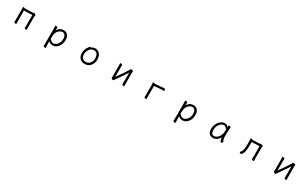

<svg xmlns="http://www.w3.org/2000/svg" viewBox="411 -2719 8178 5124"><g transform="rotate(30 4500.0 -157.0)"><path d="M625 -417 372 -407V-106Q372 -100 373 -79Q374 -58 374.5 -35Q375 -12 375 0Q375 10 356 10Q340 10 322 2.5Q304 -5 304 -18Q304 -26 304.5 -44.5Q305 -63 305.5 -81Q306 -99 306 -106V-386Q306 -415 304 -434.5Q302 -454 302 -465Q302 -473 304 -477Q307 -481 316 -481Q330 -481 348.5 -475Q367 -469 368 -468L582 -475Q605 -476 622 -481Q639 -486 655 -486Q669 -486 685 -470Q701 -454 701 -442Q701 -432 696 -422.5Q691 -413 691 -402V-107Q691 -101 691.5 -80Q692 -59 693 -36Q694 -13 694 -1Q694 9 675 9Q659 9 641 1.5Q623 -6 623 -19Q623 -27 623.5 -45.5Q624 -64 624.5 -82Q625 -100 625 -107Z M1303 -368Q1303 -399 1302 -427Q1301 -455 1300 -472Q1300 -482 1319 -482Q1336 -482 1355 -474.5Q1374 -467 1374 -454Q1374 -448 1373 -432Q1372 -416 1371.5 -398.5Q1371 -381 1370 -369Q1410 -437 1456.5 -461.5Q1503 -486 1558 -486Q1633 -486 1681 -433Q1729 -380 1729 -278Q1729 -194 1697.5 -127Q1666 -60 1612 -21.5Q1558 17 1490 17Q1455 17 1420 0Q1385 -17 1369 -38V56Q1369 87 1371.5 116Q1374 145 1374 162Q1374 172 1354 172Q1338 172 1319.5 164.5Q1301 157 1301 144Q1301 132 1302 106.5Q1303 81 1303 55ZM1368 -101Q1372 -103 1375 -103Q1386 -103 1396 -87Q1416 -59 1439 -50Q1462 -41 1487 -41Q1514 -41 1544 -56.5Q1574 -72 1601 -102Q1628 -132 1644.5 -176Q1661 -220 1661 -276Q1661 -328 1646 -361Q1631 -394 1607.5 -410Q1584 -426 1558 -426Q1516 -426 1478.5 -404Q1441 -382 1414 -343Q1387 -304 1376 -253Q1373 -237 1371 -209Q1369 -181 1368.5 -152Q1368 -123 1368 -101Z M2413 -445Q2433 -460 2461 -473Q2489 -486 2531 -486Q2588 -486 2632 -457Q2676 -428 2700.5 -374.5Q2725 -321 2725 -245Q2725 -197 2709.5 -150.5Q2694 -104 2663.5 -65.5Q2633 -27 2588.5 -4.5Q2544 18 2486 18Q2386 18 2330.5 -42.5Q2275 -103 2275 -207Q2275 -251 2289.5 -294.5Q2304 -338 2324.5 -374Q2345 -410 2365 -432Q2385 -454 2396 -454Q2406 -454 2413 -445ZM2486 -43Q2535 -43 2573.5 -69.5Q2612 -96 2635 -142Q2658 -188 2658 -245Q2658 -328 2625.5 -377Q2593 -426 2525 -426Q2485 -426 2451.5 -407Q2418 -388 2393.5 -356Q2369 -324 2355.5 -285.5Q2342 -247 2342 -208Q2342 -126 2379.5 -84.5Q2417 -43 2486 -43Z M3633 -377Q3600 -325 3559.5 -264Q3519 -203 3477 -141.5Q3435 -80 3394 -25Q3384 -12 3376.5 0.5Q3369 13 3356 13Q3337 13 3317.5 -1Q3298 -15 3298 -29V-31Q3299 -40 3300 -57Q3301 -74 3301 -86V-364Q3301 -374 3300.5 -395Q3300 -416 3299 -438Q3298 -460 3298 -471Q3298 -481 3317 -481Q3333 -481 3351 -473.5Q3369 -466 3369 -453Q3369 -445 3368.5 -428.5Q3368 -412 3367.5 -394Q3367 -376 3367 -364V-94Q3425 -170 3488.5 -264.5Q3552 -359 3613 -456Q3618 -464 3623 -473.5Q3628 -483 3641 -483Q3651 -483 3665.5 -478.5Q3680 -474 3691.5 -467Q3703 -460 3703 -452Q3703 -442 3701 -435.5Q3699 -429 3699 -415V-106Q3699 -100 3699.5 -79Q3700 -58 3701 -35Q3702 -12 3702 0Q3702 10 3683 10Q3667 10 3649 2.5Q3631 -5 3631 -18Q3631 -26 3631.5 -44.5Q3632 -63 3632.5 -81Q3633 -99 3633 -106Z M4384 -400V-107Q4384 -76 4385.5 -47Q4387 -18 4387 -1Q4387 4 4381 7Q4375 10 4367 10Q4351 10 4333 2Q4315 -6 4315 -19Q4315 -31 4316 -56.5Q4317 -82 4317 -108V-411Q4317 -425 4315 -437Q4314 -446 4313.5 -451.5Q4313 -457 4313 -461Q4313 -468 4315.5 -471.5Q4318 -475 4326 -475Q4339 -475 4356.5 -469Q4374 -463 4375 -462L4573 -477Q4596 -479 4621.5 -482Q4647 -485 4656 -485Q4670 -485 4680 -467Q4690 -449 4690 -434Q4690 -417 4677 -417Q4671 -417 4653.5 -417Q4636 -417 4614.5 -416.5Q4593 -416 4574 -415Z M5303 -368Q5303 -399 5302 -427Q5301 -455 5300 -472Q5300 -482 5319 -482Q5336 -482 5355 -474.5Q5374 -467 5374 -454Q5374 -448 5373 -432Q5372 -416 5371.5 -398.5Q5371 -381 5370 -369Q5410 -437 5456.5 -461.5Q5503 -486 5558 -486Q5633 -486 5681 -433Q5729 -380 5729 -278Q5729 -194 5697.5 -127Q5666 -60 5612 -21.5Q5558 17 5490 17Q5455 17 5420 0Q5385 -17 5369 -38V56Q5369 87 5371.5 116Q5374 145 5374 162Q5374 172 5354 172Q5338 172 5319.5 164.5Q5301 157 5301 144Q5301 132 5302 106.5Q5303 81 5303 55ZM5368 -101Q5372 -103 5375 -103Q5386 -103 5396 -87Q5416 -59 5439 -50Q5462 -41 5487 -41Q5514 -41 5544 -56.5Q5574 -72 5601 -102Q5628 -132 5644.5 -176Q5661 -220 5661 -276Q5661 -328 5646 -361Q5631 -394 5607.5 -410Q5584 -426 5558 -426Q5516 -426 5478.5 -404Q5441 -382 5414 -343Q5387 -304 5376 -253Q5373 -237 5371 -209Q5369 -181 5368.5 -152Q5368 -123 5368 -101Z M6708 -457Q6705 -435 6702.5 -398.5Q6700 -362 6698.5 -321.5Q6697 -281 6696 -246Q6695 -211 6695 -193Q6695 -179 6696.5 -151.5Q6698 -124 6705.5 -93Q6713 -62 6730 -35Q6732 -31 6732 -29Q6732 -18 6718.5 -2.5Q6705 13 6688 13Q6673 13 6661.5 -8.5Q6650 -30 6643.5 -60.5Q6637 -91 6634 -118Q6597 -48 6544.5 -15Q6492 18 6436 18Q6363 18 6319 -31.5Q6275 -81 6275 -175Q6275 -239 6296 -295Q6317 -351 6352.5 -394Q6388 -437 6432 -461.5Q6476 -486 6522 -486Q6557 -486 6586 -470.5Q6615 -455 6632 -420V-475Q6632 -485 6653 -485Q6670 -485 6689 -478Q6708 -471 6708 -459ZM6631 -380Q6622 -371 6614 -371Q6610 -371 6607 -375Q6590 -404 6567.5 -416Q6545 -428 6522 -428Q6491 -428 6459.5 -409.5Q6428 -391 6401.5 -357.5Q6375 -324 6359 -278.5Q6343 -233 6343 -180Q6343 -104 6369 -73Q6395 -42 6435 -42Q6483 -42 6526 -73.5Q6569 -105 6597.5 -161Q6626 -217 6629 -291Q6630 -305 6630 -330Q6630 -355 6631 -380Z M7626 -417 7389 -408V-291Q7389 -185 7373.5 -115.5Q7358 -46 7313 7Q7309 12 7298 12Q7283 12 7266.5 2.5Q7250 -7 7250 -19Q7250 -23 7255 -30Q7301 -80 7312 -139.5Q7323 -199 7323 -281V-387Q7323 -417 7320 -438Q7317 -459 7317 -469Q7317 -474 7319 -478Q7322 -482 7331 -482Q7345 -482 7364.5 -476Q7384 -470 7385 -469L7587 -475Q7613 -476 7629.5 -481Q7646 -486 7657 -486Q7673 -486 7688.5 -471Q7704 -456 7704 -442Q7704 -434 7698.5 -424.5Q7693 -415 7693 -402V-107Q7693 -101 7693.5 -80Q7694 -59 7695 -36Q7696 -13 7696 -1Q7696 9 7677 9Q7661 9 7642.5 1.5Q7624 -6 7624 -19Q7624 -27 7624.5 -45Q7625 -63 7625.5 -81Q7626 -99 7626 -107Z M8633 -377Q8600 -325 8559.5 -264Q8519 -203 8477 -141.5Q8435 -80 8394 -25Q8384 -12 8376.5 0.5Q8369 13 8356 13Q8337 13 8317.5 -1Q8298 -15 8298 -29V-31Q8299 -40 8300 -57Q8301 -74 8301 -86V-364Q8301 -374 8300.5 -395Q8300 -416 8299 -438Q8298 -460 8298 -471Q8298 -481 8317 -481Q8333 -481 8351 -473.5Q8369 -466 8369 -453Q8369 -445 8368.5 -428.5Q8368 -412 8367.5 -394Q8367 -376 8367 -364V-94Q8425 -170 8488.5 -264.5Q8552 -359 8613 -456Q8618 -464 8623 -473.5Q8628 -483 8641 -483Q8651 -483 8665.5 -478.5Q8680 -474 8691.5 -467Q8703 -460 8703 -452Q8703 -442 8701 -435.5Q8699 -429 8699 -415V-106Q8699 -100 8699.5 -79Q8700 -58 8701 -35Q8702 -12 8702 0Q8702 10 8683 10Q8667 10 8649 2.5Q8631 -5 8631 -18Q8631 -26 8631.5 -44.5Q8632 -63 8632.5 -81Q8633 -99 8633 -106Z"/></g></svg>

Font: Klee One SemiBold
Style: Regular
Weight: 600
Designer: Fontworks Inc.
Foundry: Fontworks Inc.
Version: Version 1.00;January 12, 2022;FontCreator 13.0.0.2683 64-bit